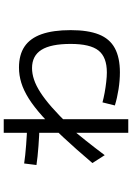

<svg xmlns="http://www.w3.org/2000/svg" viewBox="142 -800 715 1040"><g transform="rotate(-90 500.0 -279.5)"><path d="M628 12Q585 12 537.7 4.7Q490.3 -2.7 449.3 -15.3L466 -82.4Q489 -76.1 518.2 -70.7Q547.4 -65.4 576.5 -62.1Q605.7 -58.7 628 -58.7Q711 -58.7 746.8 -103.9Q782.6 -149 782.6 -254.7Q782.6 -362 750.5 -413Q718.3 -464 651.7 -464Q621.3 -464 589 -453.1Q556.7 -442.3 519.8 -418.6Q483 -394.9 439 -356.3Q395 -317.6 340.7 -261.6L335.3 -264.3Q299.3 -223.3 260.3 -174.3Q221.3 -125.3 180 -70.3L137.3 -137Q214.7 -228 277.2 -294.9Q339.7 -361.7 391.2 -407.9Q442.7 -454 487 -481.9Q531.3 -509.7 572.2 -522.2Q613 -534.7 654.3 -534.7Q723.7 -534.7 768.5 -504.5Q813.3 -474.3 835.3 -412.2Q857.3 -350 857.3 -254.7Q857.3 -161 834 -102.2Q810.7 -43.3 759.8 -15.7Q709 12 628 12ZM301.3 57.3V-617.3H374.7V57.3ZM333.7 -424Q313.7 -424 286.3 -425.5Q259 -427 229.7 -429.1Q200.3 -431.3 173.3 -434.1Q146.3 -437 126.7 -440L135 -506.7Q154.3 -503.7 180.8 -500.9Q207.3 -498 236.2 -495.9Q265 -493.7 292.3 -492.2Q319.7 -490.7 339.7 -490.7Z"/></g></svg>

Font: M PLUS 2 Thin
Style: Regular
Weight: 100
Designer: Coji Morishita
Foundry: UNDERFOREST DESIGN
Version: Version 1.001